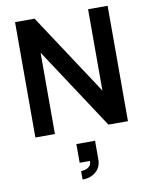

<svg xmlns="http://www.w3.org/2000/svg" viewBox="-107 -798 931 1180"><g transform="rotate(-10 359.0 -207.5)"><path d="M311 305V252.5Q318.5 252.5 334 249.2Q349.5 245.8 362.5 234.6Q375.6 223.4 375.3 200.2H311V83.5H427.7V200.2Q427.7 247.8 394.6 276.4Q361.5 305 311 305ZM70 0V-720H192L525.8 -212.5V-720H647.8V0H525.8L192 -507.7V0Z"/></g></svg>

Font: Manrope ExtraLight
Style: Regular
Weight: 200
Designer: Mikhail Sharanda
Foundry: Mikhail Sharanda
Version: Version 4.505